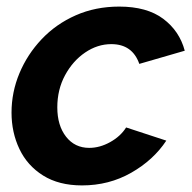

<svg xmlns="http://www.w3.org/2000/svg" viewBox="-20 -553 582 583"><path d="M229 10Q159 10 111 -20Q63 -50 39 -100.5Q15 -151 15 -211Q15 -273 39 -330.5Q63 -388 106.5 -434Q150 -480 210 -506.5Q270 -533 342 -533Q426 -533 475.5 -496Q525 -459 541 -399L403 -359Q382 -419 318 -419Q276 -419 238.5 -393.5Q201 -368 177.5 -324.5Q154 -281 154 -227Q154 -172 180.5 -138Q207 -104 251 -104Q283 -104 314.5 -121.5Q346 -139 363 -166L485 -126Q446 -67 378.5 -28.5Q311 10 229 10Z"/></svg>

Font: Raleway
Style: Bold Italic
Weight: 700
Italic angle: -12°
Designer: Matt McInerney, Pablo Impallari, Rodrigo Fuenzalida
Foundry: Matt McInerney, Pablo Impallari, Rodrigo Fuenzalida
Version: Version 4.101;RELEASE